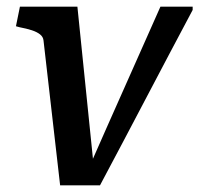

<svg xmlns="http://www.w3.org/2000/svg" viewBox="-20 -558 600 578"><path d="M213 -538H40L28 -479L39 -476Q60 -472 75.5 -467Q91 -462 100.5 -454.5Q110 -447 111 -436L161 0H281Q316 -66 351 -132Q386 -198 420.5 -264Q455 -330 490 -396Q525 -462 560 -528V-538H463Q436 -477 409 -416.5Q382 -356 355 -295Q328 -234 301 -173.5Q274 -113 247 -51L264 -39Z"/></svg>

Font: Roboto Serif 20pt Medium
Style: Italic
Weight: 500
Italic angle: -10°
Version: Version 1.008